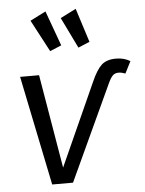

<svg xmlns="http://www.w3.org/2000/svg" viewBox="-57 -872 693 918"><g transform="rotate(-5 290.0 -413.5)"><path d="M48 -526H139L215 -76L393 -471Q418 -528 442.5 -550.5Q467 -573 512 -573Q551 -573 580 -555L551 -498Q533 -505 519 -505Q501 -505 490.5 -494.5Q480 -484 468 -458L256 0H156ZM257 -659 202 -636 121 -789 196 -827ZM393 -664 338 -641 266 -789 341 -827Z"/></g></svg>

Font: FiraGO Book
Style: Italic
Weight: 350
Italic angle: -8°
Designer: bBox Type GmbH
Foundry: bBox Type GmbH
Version: Version 1.001